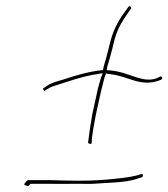

<svg xmlns="http://www.w3.org/2000/svg" viewBox="-20 -645 552 630"><path d="M124 -357C117 -353 126 -345 128 -347V-348L141 -356C148 -360 155 -362 161 -364C205 -378 251 -395 300 -402L317 -405L311 -389C307 -374 302 -359 299 -344L283 -271C277 -237 272 -203 269 -177C269 -174 280 -170 281 -176C281 -202 289 -237 295 -271L311 -343C315 -359 319 -376 323 -391L327 -401V-404L339 -402C403 -396 441 -356 508 -383C512 -385 513 -388 512 -391C509 -397 504 -393 496 -389C479 -382 461 -383 448 -386C411 -394 382 -411 341 -414L330 -415L332 -426C338 -447 344 -466 348 -483C358 -528 366 -552 390 -588C397 -598 404 -608 410 -617C412 -622 406 -628 401 -622L380 -593C356 -555 347 -532 336 -484C332 -467 326 -447 320 -426L318 -415H316C271 -410 233 -399 194 -386C168 -378 152 -375 135 -364L125 -357ZM59 -40 61 -38C76 -32 72 -34 80 -42H138C177 -41 209 -42 233 -42C258 -42 276 -41 287 -42C337 -46 393 -45 432 -59L433 -60L445 -63C451 -65 450 -76 444 -74L431 -70C416 -66 398 -63 382 -61C329 -55 294 -52 235 -52C211 -52 179 -53 140 -54H71C68 -52 60 -43 59 -40ZM134 -364H135ZM445 -63Z"/></svg>

Font: Stray Cat
Style: HlObl
Weight: 100
Version: Version 1.0